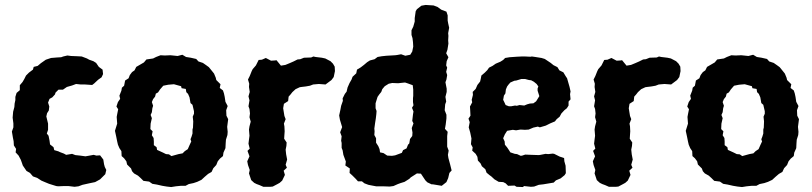

<svg xmlns="http://www.w3.org/2000/svg" viewBox="-20 -737 3278 775"><path d="M215 15 207 14 178 5 161 -2 147 -8 130 -19 113 -25 101 -39 87 -47 72 -69 69 -78 64 -92 55 -109 43 -122 45 -136 36 -150 35 -167 32 -182 28 -206 34 -223V-239L31 -262L33 -286L38 -305L39 -319L42 -333V-346L47 -362L60 -373V-393L71 -406L78 -418L85 -432L97 -444L113 -456L116 -467L132 -471L145 -482L165 -496L186 -503L210 -505L227 -506L235 -509L252 -513L267 -511L292 -510L310 -509L331 -501L340 -496L357 -490L368 -483L379 -467L394 -456L396 -438L390 -425L376 -415L360 -400L352 -394L323 -396H306L287 -398L271 -392L250 -386L234 -375H216L204 -363L202 -356L191 -344L180 -338L174 -323L179 -307L177 -291L170 -280L167 -267L174 -238V-213L169 -198L176 -189L180 -169L182 -154L196 -143L199 -131L216 -126L222 -123L238 -117L247 -112L271 -116L284 -111L303 -109L325 -106L342 -109L358 -112L369 -109L384 -110L397 -93L400 -74L403 -63L409 -51L405 -34L384 -13L364 -2L340 3L313 9L297 15L281 17L256 14H238Z M671 18 653 16 635 13 613 8 595 5 582 -4 559 -7 548 -18 537 -28 521 -37 513 -46 509 -57 493 -73 490 -86 481 -98 471 -107 470 -127 462 -139 456 -153 453 -166 449 -186 444 -209 453 -238 451 -265 453 -276 457 -296 450 -307 456 -325 465 -338 462 -351 470 -371 472 -383 481 -391 485 -412 499 -421 504 -434 513 -446 523 -453 530 -467 549 -478 561 -485 571 -497 598 -501 610 -507 628 -514 645 -513 668 -514 697 -511 716 -516 731 -507 750 -504 772 -499 781 -489 799 -483 812 -474 823 -466 832 -455 844 -440 851 -423 853 -414 870 -397 867 -382 880 -372 884 -360 887 -346 890 -326 899 -309 893 -292 894 -270 901 -256 897 -225 899 -205 898 -192 892 -173 891 -159 890 -139 882 -121 880 -107 868 -97 859 -86 853 -71 841 -58 834 -43 820 -35 806 -23 793 -11 776 -3 761 2 742 6 729 13H710L690 15ZM672 -107 701 -115 717 -118 726 -127 738 -135 745 -151 752 -166 749 -175 753 -185 757 -198V-214L759 -222L760 -247L758 -266L763 -278V-288L757 -314L749 -321L745 -344L739 -358L732 -365L730 -378L713 -381L711 -389L682 -397L659 -395L639 -391L626 -376L618 -364L609 -359L606 -347L598 -337L593 -325L598 -310L595 -300L593 -284L588 -273L593 -260L588 -238L587 -216L596 -207L593 -191L600 -180L601 -166V-151L612 -143L614 -132L638 -121L650 -115L662 -114Z M1043 17 1027 10 1016 6 1006 1 994 -10 985 -37 988 -51 981 -71 978 -86 987 -106 979 -128 988 -137 983 -157 985 -174 987 -189 985 -214 987 -227 992 -246 987 -264 989 -279 987 -297 983 -308 987 -332 983 -348 988 -366 985 -386 986 -399 981 -416 988 -430 996 -450 1000 -458 1007 -466 1013 -473 1024 -495 1037 -496 1053 -503 1074 -492 1090 -493 1096 -494 1114 -472 1132 -475 1149 -482 1165 -489 1181 -497 1192 -498 1207 -504 1236 -505 1245 -509 1254 -507 1279 -504 1293 -501 1314 -490 1324 -480 1331 -468 1332 -450 1327 -426 1318 -414 1302 -402 1294 -396 1267 -398 1244 -396 1231 -391 1214 -388 1197 -386 1190 -385 1173 -377 1160 -365 1153 -356 1145 -347 1143 -329 1126 -318 1123 -300 1128 -269 1133 -256 1126 -238 1128 -227 1129 -207 1128 -193 1127 -177 1137 -162 1136 -148 1133 -133 1135 -114 1139 -93 1133 -72 1138 -60 1125 -48 1130 -31 1119 -8 1109 1 1100 6 1081 16 1071 17Z M1498 15 1482 12 1467 9 1451 3 1441 -5H1425L1416 -15L1403 -28L1391 -39L1392 -57L1374 -69L1376 -85L1366 -112L1363 -130L1359 -140V-160L1357 -169L1359 -187L1353 -203L1361 -224L1352 -254L1349 -271L1354 -294L1357 -310L1364 -330L1363 -340L1372 -358L1379 -367L1383 -384L1391 -402L1399 -416L1403 -427L1418 -441L1421 -456L1436 -465L1449 -475L1462 -486L1473 -493L1492 -498L1504 -507L1521 -510L1540 -512L1575 -514L1583 -515L1599 -518L1616 -512L1636 -516L1644 -529L1648 -549L1647 -567L1645 -583L1641 -596V-615L1648 -629L1654 -650V-664L1658 -692L1663 -700L1681 -714L1698 -717L1730 -715L1746 -709L1761 -698L1782 -690L1787 -675V-654L1789 -643L1793 -625L1789 -603L1790 -592L1789 -574L1790 -561L1786 -536L1781 -522L1790 -506L1783 -490L1781 -473L1785 -464L1781 -447L1785 -434L1782 -416L1778 -405L1783 -379V-366L1778 -346L1781 -327L1777 -316L1775 -292L1782 -274V-259L1779 -234L1776 -217L1787 -205L1785 -188V-161V-145L1791 -129L1788 -112L1790 -99L1797 -73L1803 -49L1794 -39L1789 -18L1782 -2L1777 2L1763 13L1727 7H1722L1705 -1L1697 -9L1679 -36L1663 -37L1638 -21L1632 -15L1613 -3L1597 2L1586 6L1568 14L1553 16L1524 15ZM1562 -108 1575 -110 1602 -120 1607 -131 1621 -138 1627 -153 1632 -158 1635 -176 1644 -188 1645 -202 1642 -220 1649 -239 1644 -249 1647 -275 1649 -287 1643 -302 1649 -312 1647 -325V-341L1648 -350V-375L1646 -393L1627 -400L1615 -404L1605 -403L1587 -401L1563 -402L1549 -399L1533 -389L1523 -377L1519 -366L1511 -356L1504 -346L1499 -330L1496 -320V-300L1500 -289L1499 -276L1497 -259L1494 -240L1491 -218L1492 -207L1491 -192L1498 -179V-161L1507 -147L1512 -135L1514 -122L1528 -119L1543 -109Z M2065 17 2057 12 2031 13 2021 3 2011 -2 1993 -3 1976 -13 1963 -25 1956 -30 1944 -40 1939 -54 1925 -66 1920 -77 1909 -89 1907 -104 1900 -116 1886 -129 1888 -142 1881 -155 1883 -178 1878 -202 1872 -223 1876 -244 1871 -258 1879 -270 1878 -291 1877 -307 1886 -324 1884 -334 1889 -354 1888 -366 1900 -378 1907 -394 1918 -408 1921 -421 1923 -432 1937 -444 1947 -454 1954 -464 1968 -471 1981 -480 2000 -488 2011 -495 2019 -503 2037 -506 2065 -508 2085 -509H2100L2121 -508L2127 -509L2141 -507L2166 -503L2179 -499L2191 -491L2203 -483L2214 -474L2230 -466L2238 -453L2254 -445L2263 -430L2269 -421L2273 -407L2279 -386L2283 -368L2281 -357L2283 -336L2275 -327V-311L2268 -300L2258 -292L2246 -279L2239 -266L2227 -256L2220 -247L2201 -239L2183 -230L2159 -223L2151 -226L2133 -222L2114 -214L2099 -213L2081 -214L2063 -211L2050 -213L2027 -209L2018 -195L2011 -179L2017 -166L2018 -153L2027 -142L2035 -130L2040 -122L2058 -116L2067 -115L2082 -108L2088 -109L2100 -113L2125 -112L2155 -111L2162 -112L2182 -116L2193 -115L2211 -117L2217 -116L2239 -105L2257 -99L2258 -86L2263 -68L2264 -38L2259 -30L2243 -17L2224 -9L2215 0L2191 4L2173 7L2155 9L2136 16L2123 17L2095 14L2091 18ZM2034 -308H2043L2059 -311L2066 -310L2077 -313L2096 -311L2108 -316L2119 -319L2133 -320L2144 -328L2149 -336L2157 -349L2150 -371V-380L2153 -388L2146 -398L2135 -407L2124 -413L2115 -414L2100 -418H2084L2064 -412L2056 -411L2040 -404L2033 -396L2027 -388L2022 -376L2020 -360L2014 -351L2011 -334L2015 -326L2021 -313Z M2438 17 2422 10 2411 6 2401 1 2389 -10 2380 -37 2383 -51 2376 -71 2373 -86 2382 -106 2374 -128 2383 -137 2378 -157 2380 -174 2382 -189 2380 -214 2382 -227 2387 -246 2382 -264 2384 -279 2382 -297 2378 -308 2382 -332 2378 -348 2383 -366 2380 -386 2381 -399 2376 -416 2383 -430 2391 -450 2395 -458 2402 -466 2408 -473 2419 -495 2432 -496 2448 -503 2469 -492 2485 -493 2491 -494 2509 -472 2527 -475 2544 -482 2560 -489 2576 -497 2587 -498 2602 -504 2631 -505 2640 -509 2649 -507 2674 -504 2688 -501 2709 -490 2719 -480 2726 -468 2727 -450 2722 -426 2713 -414 2697 -402 2689 -396 2662 -398 2639 -396 2626 -391 2609 -388 2592 -386 2585 -385 2568 -377 2555 -365 2548 -356 2540 -347 2538 -329 2521 -318 2518 -300 2523 -269 2528 -256 2521 -238 2523 -227 2524 -207 2523 -193 2522 -177 2532 -162 2531 -148 2528 -133 2530 -114 2534 -93 2528 -72 2533 -60 2520 -48 2525 -31 2514 -8 2504 1 2495 6 2476 16 2466 17Z M2975 18 2957 16 2939 13 2917 8 2899 5 2886 -4 2863 -7 2852 -18 2841 -28 2825 -37 2817 -46 2813 -57 2797 -73 2794 -86 2785 -98 2775 -107 2774 -127 2766 -139 2760 -153 2757 -166 2753 -186 2748 -209 2757 -238 2755 -265 2757 -276 2761 -296 2754 -307 2760 -325 2769 -338 2766 -351 2774 -371 2776 -383 2785 -391 2789 -412 2803 -421 2808 -434 2817 -446 2827 -453 2834 -467 2853 -478 2865 -485 2875 -497 2902 -501 2914 -507 2932 -514 2949 -513 2972 -514 3001 -511 3020 -516 3035 -507 3054 -504 3076 -499 3085 -489 3103 -483 3116 -474 3127 -466 3136 -455 3148 -440 3155 -423 3157 -414 3174 -397 3171 -382 3184 -372 3188 -360 3191 -346 3194 -326 3203 -309 3197 -292 3198 -270 3205 -256 3201 -225 3203 -205 3202 -192 3196 -173 3195 -159 3194 -139 3186 -121 3184 -107 3172 -97 3163 -86 3157 -71 3145 -58 3138 -43 3124 -35 3110 -23 3097 -11 3080 -3 3065 2 3046 6 3033 13H3014L2994 15ZM2976 -107 3005 -115 3021 -118 3030 -127 3042 -135 3049 -151 3056 -166 3053 -175 3057 -185 3061 -198V-214L3063 -222L3064 -247L3062 -266L3067 -278V-288L3061 -314L3053 -321L3049 -344L3043 -358L3036 -365L3034 -378L3017 -381L3015 -389L2986 -397L2963 -395L2943 -391L2930 -376L2922 -364L2913 -359L2910 -347L2902 -337L2897 -325L2902 -310L2899 -300L2897 -284L2892 -273L2897 -260L2892 -238L2891 -216L2900 -207L2897 -191L2904 -180L2905 -166V-151L2916 -143L2918 -132L2942 -121L2954 -115L2966 -114Z"/></svg>

Font: Winky Rough SemiBold
Style: Regular
Weight: 600
Designer: Simon Atzbach
Foundry: typofactur
Version: Version 1.206; ttfautohint (v1.8.4.7-5d5b)